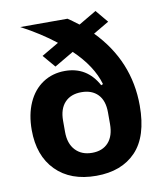

<svg xmlns="http://www.w3.org/2000/svg" viewBox="-85 -822 770 904"><g transform="rotate(-10 300.0 -370.5)"><path d="M483 -693 408 -649Q561 -492 561 -278Q561 -131 492.5 -59.5Q424 12 303 12Q180 12 110 -59Q40 -130 40 -253Q40 -327 65 -383Q90 -439 136 -469.5Q182 -500 242 -500Q347 -500 399 -404L408 -408Q382 -498 294 -582L202 -528L151 -588L233 -636Q162 -692 71 -740H297Q314 -729 348 -703L433 -753ZM408 -217V-273Q408 -329 379.5 -358.5Q351 -388 301 -388Q250 -388 221.5 -357.5Q193 -327 193 -271V-217Q193 -161 222.5 -129.5Q252 -98 302 -98Q352 -98 380 -129Q408 -160 408 -217Z"/></g></svg>

Font: iA Writer Duo S
Style: Bold
Weight: 700
Designer: Mike Abbink, Paul van der Laan, Pieter van Rosmalen, Oliver Reichenstein
Foundry: Bold Monday and Information Architects Inc.
Version: Version 2.000